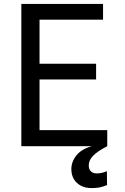

<svg xmlns="http://www.w3.org/2000/svg" viewBox="-20 -747 640 981"><path d="M182 -341V-82H528V0H89V-727H506.5V-646.5H182V-421.5H471V-341ZM344.5 117.5Q344.5 78.5 371.2 46Q398 13.5 449.5 0H528Q478.5 25.5 456 48.5Q433.5 71.5 433.5 98Q433.5 117.5 444.2 128.2Q455 139 474 139Q501 139 526 127.5L527 198.5Q506 207 489.5 210.5Q473 214 448 214Q416.5 214 393.2 201.8Q370 189.5 357.2 167.8Q344.5 146 344.5 117.5Z"/></svg>

Font: SplineSansMono30
Style: Regular
Weight: 400
Designer: Eben Sorkin, Mirko Velimirovic
Foundry: Sorkin Type
Version: Version 1.000